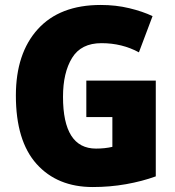

<svg xmlns="http://www.w3.org/2000/svg" viewBox="-20 -744 707 774"><path d="M328 -272H433V-152Q403 -145 367 -145Q234 -145 234 -354Q234 -451 270.5 -510.5Q307 -570 389 -570Q472 -570 540 -533L595 -679Q555 -698 501 -711Q447 -724 386 -724Q221 -724 132.5 -626.5Q44 -529 44 -359Q44 -176 127.5 -83Q211 10 354 10Q423 10 488 -1.5Q553 -13 608 -33V-419H328Z"/></svg>

Font: Noto Sans UI SemiCondensed Black
Style: Regular
Weight: 900
Width: 4
Designer: Monotype Design Team
Foundry: Monotype Imaging Inc.
Version: 1.001